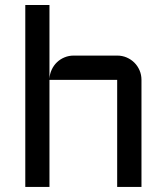

<svg xmlns="http://www.w3.org/2000/svg" viewBox="-20 -740 660 760"><path d="M540 0H443.8V-423.8H175.8V0H80.1V-720.2H175.8V-428.2Q176.8 -447.3 184.6 -464.1Q192.4 -481 205.3 -493.4Q218.3 -505.9 235.4 -512.9Q252.4 -520 272 -520H443.8Q463.9 -520 481.4 -512.5Q499 -504.9 512 -491.9Q524.9 -479 532.5 -461.4Q540 -443.8 540 -423.8Z"/></svg>

Font: Aldrich [RUS by Daymarius]
Style: Regular
Weight: 400
Designer: Matthew Desmond
Foundry: Matthew Desmond
Version: Version 1.002 August 24, 2018